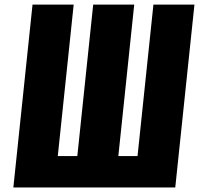

<svg xmlns="http://www.w3.org/2000/svg" viewBox="-20 -830 884 850"><path d="M39.1 0H755.9L840.8 -809.6H659.2L588.9 -139.2H503.9L574.2 -809.6H392.6L322.3 -139.2H235.8L306.2 -809.6H124Z"/></svg>

Font: Oswald
Style: Heavy
Weight: 800
Designer: Vernon Adams
Foundry: Vernon Adams
Version: 3.0; ttfautohint (v0.95.6-bc232) -l 8 -r 50 -G 200 -x 0 -w "